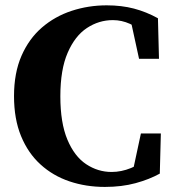

<svg xmlns="http://www.w3.org/2000/svg" viewBox="-20 -696 662 734"><path d="M406.6 -38.6Q443.8 -38.6 480.4 -53.5Q517.1 -68.3 552.1 -95.4V-44L485.1 -29.3L518.7 -185.9H594.9L590.9 -32.3Q551.1 -10.2 498.3 4.2Q445.5 18.6 380.9 18.6Q308.6 18.6 245.5 -2.7Q182.4 -24 134.9 -67.3Q87.3 -110.5 60.5 -175.7Q33.6 -241 33.6 -328.5Q33.6 -417.2 62.2 -482.7Q90.8 -548.1 140.3 -590.8Q189.7 -633.4 253.7 -654.5Q317.8 -675.6 387.9 -675.6Q444.8 -675.6 492 -663.2Q539.3 -650.8 583.8 -626.2L587.8 -471.1H511.6L477.2 -629.2L544.3 -613.7V-558.5Q508.5 -590.6 476.9 -604.8Q445.3 -619.1 411.4 -619.1Q358.1 -619.1 312.4 -589Q266.6 -558.8 238.7 -494.4Q210.7 -430.1 210.7 -327.8Q210.7 -226.5 237.6 -162.3Q264.5 -98.2 309.3 -68.4Q354.2 -38.6 406.6 -38.6Z"/></svg>

Font: Adobe Variable Font Prototype
Style: Regular
Weight: 389
Designer: Frank Grießhammer
Foundry: Adobe
Version: Version 1.004;hotconv 1.0.113;makeotfexe 2.5.65598